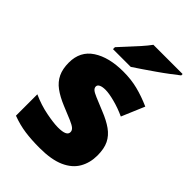

<svg xmlns="http://www.w3.org/2000/svg" viewBox="-227 -863 971 971"><g transform="rotate(45 258.5 -378.0)"><path d="M477 -170Q477 -118 453.5 -77Q430 -36 378.5 -13Q327 10 243 10Q184 10 137.5 3.5Q91 -3 43 -21V-174Q96 -150 150 -139.5Q204 -129 235 -129Q267 -129 282 -136Q297 -143 297 -157Q297 -169 287 -178Q277 -187 251.5 -198Q226 -209 179 -228Q133 -247 102.5 -269.5Q72 -292 57 -323.5Q42 -355 42 -400Q42 -481 104.5 -522Q167 -563 270 -563Q325 -563 373 -551Q421 -539 473 -516L421 -393Q380 -412 338 -423Q296 -434 271 -434Q249 -434 236.5 -428Q224 -422 224 -411Q224 -401 232.5 -393Q241 -385 265 -375Q289 -365 335 -346Q383 -327 414.5 -304.5Q446 -282 461.5 -250.5Q477 -219 477 -170ZM490 -756Q472 -742 445 -721.5Q418 -701 387 -679.5Q356 -658 327.5 -638.5Q299 -619 279 -606H152V-620Q169 -639 193 -664.5Q217 -690 241 -717Q265 -744 281 -766H490Z"/></g></svg>

Font: Noto Sans Khmer Black
Style: Regular
Weight: 900
Version: Version 2.003